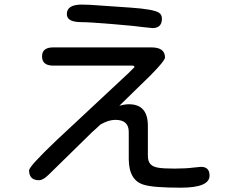

<svg xmlns="http://www.w3.org/2000/svg" viewBox="-20 -786 1040 854"><path d="M562.5 -752Q660.2 -745.1 685.5 -730.5Q700.2 -721.7 700.2 -703.1Q700.2 -661.1 658.2 -661.1L620.1 -665Q588.9 -669.9 482.9 -678.7Q377 -687.5 343.8 -687.5Q309.6 -687.5 293.5 -696.3Q277.3 -705.1 277.3 -723.6Q277.3 -765.6 343.8 -765.6L379.9 -764.6ZM553.7 -322.3Q637.7 -322.3 637.7 -226.6V-93.8Q637.7 -68.4 648.9 -56.2Q660.2 -43.9 684.1 -40Q708 -36.1 756.8 -36.1Q806.6 -36.1 843.8 -41L874 -43.9Q912.1 -43.9 912.1 -4.9Q912.1 48.8 784.2 48.8Q662.1 48.8 621.1 36.1Q553.7 17.6 552.7 -77.1V-199.2Q552.7 -252.9 493.2 -252.9Q461.9 -252.9 425.8 -231.4L408.2 -214.8L388.7 -197.3L196.3 -8.8Q171.9 15.6 153.3 15.6Q109.4 15.6 109.4 -28.3Q109.4 -45.9 230.5 -161.1L552.7 -461.9L578.1 -487.3Q578.1 -494.1 569.3 -494.1H216.8Q167 -494.1 167 -535.2Q167 -575.2 216.8 -575.2H653.3Q713.9 -575.2 713.9 -530.3Q713.9 -510.7 589.8 -392.6L510.7 -315.4Q534.2 -322.3 553.7 -322.3Z"/></svg>

Font: FakePearl
Style: Regular
Weight: 400
Version: Version 1.2